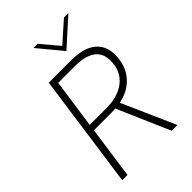

<svg xmlns="http://www.w3.org/2000/svg" viewBox="-261 -1004 1107 1107"><g transform="rotate(-45 292.0 -450.5)"><path d="M56 0 154 -697H336Q437 -697 488 -656Q539 -615 539 -540Q539 -483 516.5 -437Q494 -391 449 -360.5Q404 -330 335 -321Q319 -320 302 -319.5Q285 -319 268 -319H144L99 0ZM459 0 317 -327 359 -332 506 0ZM149 -358H285Q381 -358 438.5 -404.5Q496 -451 496 -536Q496 -598 452.5 -628Q409 -658 329 -658H192ZM355 -754 233 -901H267L359 -792L482 -901H518Z"/></g></svg>

Font: Hanken Grotesk ExtraLight
Style: Italic
Weight: 250
Italic angle: -8°
Designer: Alfredo Marco Pradil
Foundry: Hanken Design Co.
Version: Version 3.013